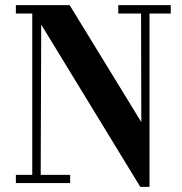

<svg xmlns="http://www.w3.org/2000/svg" viewBox="-20 -714 712 750"><path d="M647 -694V-661H564V16H528L141 -618L139 -31H254V1H42V-31H106V-661H42V-694H252L532 -237L531 -661H442V-694Z"/></svg>

Font: GFS Didot Classic
Style: Regular
Weight: 400
Designer: George D. Matthiopoulos
Foundry: George D. Matthiopoulos
Version: Version 1.000